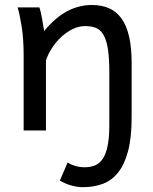

<svg xmlns="http://www.w3.org/2000/svg" viewBox="-20 -528 619 777"><path d="M139.2 -498Q142.1 -490.2 145 -477.8Q147.9 -465.3 150.4 -451.7Q152.8 -438 154.8 -424.8L158.7 -402.8Q205.6 -458.5 252.9 -483.2Q300.3 -507.8 351.6 -507.8Q390.6 -507.8 420.7 -494.9Q450.7 -481.9 471.2 -453.9Q491.7 -425.8 502.2 -381.1Q512.7 -336.4 512.7 -273.4V-53.7Q512.7 28.8 498.3 83.3Q483.9 137.7 458 170.2Q432.1 202.6 395.8 216.1Q359.4 229.5 314.9 229.5Q293 229.5 267.8 222.4Q242.7 215.3 222.2 202.6L253.9 129.4Q265.1 137.7 283.9 143.3Q302.7 148.9 322.3 148.9Q345.7 148.9 364.3 141.4Q382.8 133.8 395.8 114.7Q408.7 95.7 415.5 62.5Q422.4 29.3 422.4 -22V-236.8Q422.4 -295.4 416.3 -331.8Q410.2 -368.2 397.9 -388.4Q385.7 -408.7 367.4 -415.5Q349.1 -422.4 324.7 -422.4Q298.3 -422.4 273.2 -409.9Q248 -397.5 227.1 -377.7Q206.1 -357.9 189.9 -333Q173.8 -308.1 166 -283.2V0H75.7V-300.3Q75.7 -372.6 67.4 -422.6Q59.1 -472.7 51.3 -498Z"/></svg>

Font: Andika Eur
Style: Regular
Weight: 400
Designer: Victor Gaultney, Annie Olsen, Julie Remington, Don Collingsworth, Eric Hays, Becca Hirsbrunner
Foundry: SIL International
Version: Version 5.000